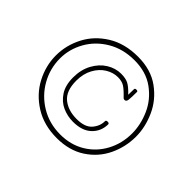

<svg xmlns="http://www.w3.org/2000/svg" viewBox="-150 -947 1184 1184"><g transform="rotate(45 442.0 -355.0)"><path d="M794 -352Q794 -262 755.5 -181.5Q717 -101 640 -50.5Q563 0 454 0Q342 0 259 -52Q176 -104 133 -186Q90 -268 90 -357Q90 -446 132 -527Q174 -608 256.5 -659Q339 -710 454 -710Q567 -710 643.5 -654.5Q720 -599 757 -516.5Q794 -434 794 -352ZM763 -349Q763 -425 729.5 -501Q696 -577 626 -628Q556 -679 454 -679Q355 -679 279 -634Q203 -589 162 -516Q121 -443 121 -362Q121 -274 164 -198Q207 -122 283 -76.5Q359 -31 454 -31Q544 -31 614 -73Q684 -115 723.5 -188Q763 -261 763 -349ZM619 -284Q618 -223 575.5 -182.5Q533 -142 454 -142Q405 -142 361.5 -161.5Q318 -181 289.5 -224.5Q261 -268 261 -336Q261 -404 289 -455.5Q317 -507 361.5 -534.5Q406 -562 455 -562Q495 -562 519 -549.5Q543 -537 577 -501L578 -550Q578 -559 590 -559Q603 -559 603 -552Q603 -502 600.5 -482Q598 -462 584 -462Q576 -462 572 -466Q536 -504 513.5 -518.5Q491 -533 456 -533Q415 -533 376.5 -509.5Q338 -486 313.5 -441Q289 -396 289 -336Q289 -247 336 -208.5Q383 -170 458 -170Q529 -170 560 -205.5Q591 -241 591 -284Q591 -294 605 -294Q619 -294 619 -284Z"/></g></svg>

Font: Mali ExtraLight
Style: Regular
Weight: 275
Version: Version 1.000; ttfautohint (v1.6)